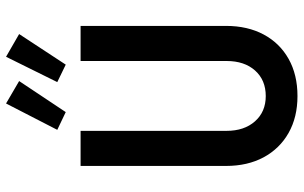

<svg xmlns="http://www.w3.org/2000/svg" viewBox="-207 -803 1018 644"><g transform="rotate(-90 302.0 -481.0)"><path d="M301.8 7.8Q231 7.8 178.2 -22Q125.5 -51.8 96.4 -105.7Q67.4 -159.7 67.4 -231.9V-719.7H185.1V-230Q185.1 -170.9 217 -134.8Q249 -98.6 301.8 -98.6Q355.5 -98.6 387.5 -134.5Q419.4 -170.4 419.4 -230V-719.7H537.1V-231.9Q537.1 -159.7 508.3 -105.7Q479.5 -51.8 426.5 -22Q373.5 7.8 301.8 7.8ZM248 -769.5 188.5 -797.9 276.9 -969.7 352.1 -925.8ZM407.2 -769.5 348.6 -797.9 433.6 -969.7 509.8 -925.8Z"/></g></svg>

Font: Reddit Sans Condensed SemiBold
Style: Regular
Weight: 600
Designer: Stephen Hutchings
Foundry: Reddit
Version: Version 1.014